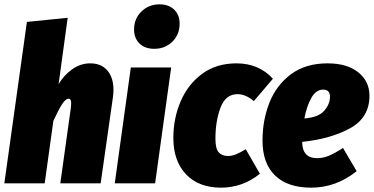

<svg xmlns="http://www.w3.org/2000/svg" viewBox="-24 -845 1723 885"><path d="M499 -430Q499 -413 496 -393L440 0H254L303 -351Q304 -358 304 -369Q304 -381 301 -385.5Q298 -390 292 -390Q279 -390 263 -366Q247 -342 222 -288L182 0H-4L100 -744L288 -763L246 -457Q270 -498 308.5 -525.5Q347 -553 392 -553Q442 -553 470.5 -520.5Q499 -488 499 -430Z M765 -534 691 0H505L579 -534ZM594 -709Q594 -759 628 -792Q662 -825 711 -825Q754 -825 779 -800.5Q804 -776 804 -736Q804 -686 770.5 -653Q737 -620 687 -620Q644 -620 619 -644.5Q594 -669 594 -709Z M1234 -482 1146 -379Q1108 -411 1071 -411Q1016 -411 992.5 -349Q969 -287 969 -205Q969 -160 984 -143Q999 -126 1027 -126Q1045 -126 1063.5 -133.5Q1082 -141 1109 -157L1174 -44Q1094 20 995 20Q892 20 833.5 -41.5Q775 -103 775 -209Q775 -299 808.5 -377.5Q842 -456 907.5 -504.5Q973 -553 1066 -553Q1169 -553 1234 -482Z M1679 -404Q1679 -303 1590 -254Q1501 -205 1369 -191Q1369 -116 1438 -116Q1466 -116 1493 -127.5Q1520 -139 1557 -163L1620 -56Q1525 20 1410 20Q1302 20 1244 -36Q1186 -92 1186 -197Q1186 -291 1218 -372Q1250 -453 1317.5 -503Q1385 -553 1486 -553Q1576 -553 1627.5 -511.5Q1679 -470 1679 -404ZM1497 -399Q1497 -432 1465 -432Q1433 -432 1411.5 -394.5Q1390 -357 1379 -299Q1444 -304 1470.5 -334.5Q1497 -365 1497 -399Z"/></svg>

Font: Fira Sans Condensed Black
Style: Italic
Weight: 900
Width: 3
Italic angle: -8°
Designer: Carrois Corporate & Edenspiekermann AG
Foundry: Carrois Corporate GbR & Edenspiekermann AG
Version: Version 4.203